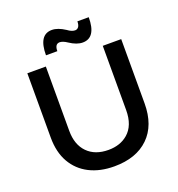

<svg xmlns="http://www.w3.org/2000/svg" viewBox="-157 -1024 1074 1160"><g transform="rotate(-20 379.5 -444.0)"><path d="M380.5 8.5Q289 8.5 221 -26Q153 -60.5 115.2 -126.5Q77.5 -192.5 77.5 -287V-700H196.5V-287Q196.5 -197.5 245.8 -147.2Q295 -97 381 -97Q456.5 -97 505.5 -139Q562.5 -187.5 562.5 -287V-700H681V-287Q681 -146 601.2 -68.8Q521.5 8.5 380.5 8.5ZM456.5 -760Q418 -760 372.5 -790.5Q344.5 -809.5 324 -809.5L319.5 -809Q293.5 -805.5 293.5 -763.5H220.5Q220.5 -895.5 305.5 -895.5Q343.5 -895.5 390 -865Q416.5 -845 438 -845Q452 -845 460.5 -856.5Q469 -868 469 -891.5H542Q542 -760 456.5 -760Z"/></g></svg>

Font: Argentum Novus Medium
Style: Regular
Weight: 500
Designer: Julieta Ulanovsky (font) & Cristiano Sobral (main changes)
Foundry: Julieta Ulanovsky (font) & Cristiano Sobral (main changes)
Version: Version 3.00;November 27, 2020;FontCreator 13.0.0.2655 64-bi